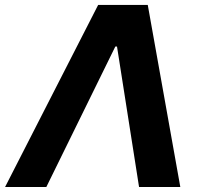

<svg xmlns="http://www.w3.org/2000/svg" viewBox="-42 -747 810 767"><path d="M678.3 0H513.5L425.4 -561.1H418.7L143.1 0H-21.7L350.1 -727.3H548.3Z"/></svg>

Font: Linik Sans
Style: Bold Italic
Weight: 700
Italic angle: 9°
Designer: Fonts by Rasmus Andersson / Changes by Cristiano Sobral with parts from Marc Monis
Foundry: rsms
Version: Version 3.020; ttfautohint (v1.6)